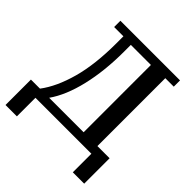

<svg xmlns="http://www.w3.org/2000/svg" viewBox="-227 -854 1170 1170"><g transform="rotate(45 358.5 -269.0)"><path d="M7 -59H85Q147 -141 183 -271.5Q219 -402 219 -583V-644H139V-698H653V-644H580V-59H685V160H587V0H105V160H7ZM461 -59V-639H288V-580Q288 -415 256 -279.5Q224 -144 164 -59Z"/></g></svg>

Font: IBM Plex Serif Medium
Style: Regular
Weight: 500
Designer: Mike Abbink, Paul van der Laan, Pieter van Rosmalen
Foundry: Bold Monday
Version: Version 2.5